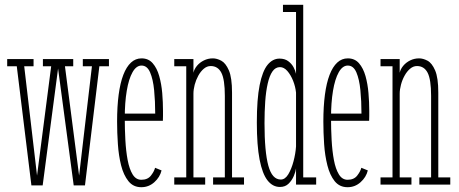

<svg xmlns="http://www.w3.org/2000/svg" viewBox="-20 -770 1913 801"><path d="M287.5 3.5 221 -493.5H172.5V-523.5H285.5V-493.5H251L310 -37.5L363.5 -493.5H325.5V-523.5H434.5V-493.5H394.5L334.5 3.5ZM111 3.5 50 -493.5H10V-523.5H120V-493.5H81L134.5 -37.5L193.5 -493.5H159V-523.5H270V-493.5H223.5L158 3.5Z M569.5 11Q536 11 515.8 -14.2Q495.5 -39.5 485.2 -80.2Q475 -121 471.8 -169Q468.5 -217 468.5 -262.5Q468.5 -325.5 475 -374.8Q481.5 -424 494.5 -457.8Q507.5 -491.5 526.5 -509Q545.5 -526.5 570.5 -526.5Q599.5 -526.5 617.2 -506Q635 -485.5 644.2 -452.8Q653.5 -420 656.8 -381.8Q660 -343.5 660 -308Q660 -297 660 -286.5Q660 -276 659.5 -266H494V-296H627.5Q627.5 -348 623 -393.8Q618.5 -439.5 606.2 -468Q594 -496.5 570.5 -496.5Q548.5 -496.5 532.8 -468.5Q517 -440.5 508.8 -391.2Q500.5 -342 500.5 -278Q500.5 -231.5 503 -185.8Q505.5 -140 512.5 -102.5Q519.5 -65 533.2 -42.5Q547 -20 569.5 -20Q596 -20 609.5 -37.2Q623 -54.5 627 -70L654 -59Q647 -30.5 623.8 -9.8Q600.5 11 569.5 11Z M707 0V-30H757V-493.5H707V-523.5H787V-466.5Q790.5 -482 802 -495.8Q813.5 -509.5 830.8 -518Q848 -526.5 868 -526.5Q884.5 -526.5 903 -516.8Q921.5 -507 934.8 -476.5Q948 -446 948 -383.5V-30H998V0H869V-30H918V-370Q918 -438.5 903.5 -466.5Q889 -494.5 859 -494.5Q843.5 -494.5 830.2 -483.2Q817 -472 807.2 -454.2Q797.5 -436.5 792.2 -416.5Q787 -396.5 787 -379V-30H836V0Z M1148 10Q1117.5 10 1096 -17.5Q1074.5 -45 1063 -104.2Q1051.5 -163.5 1051.5 -259Q1051.5 -356.5 1063.2 -415Q1075 -473.5 1096.2 -499.5Q1117.5 -525.5 1146 -525.5Q1168 -525.5 1182.2 -515Q1196.5 -504.5 1204.5 -489.8Q1212.5 -475 1215 -462V-720H1160.5V-750H1245V-30H1299V0H1215V-67.5Q1213.5 -54.5 1205.8 -36Q1198 -17.5 1184 -3.8Q1170 10 1148 10ZM1151.5 -21Q1169.5 -21 1182.8 -43Q1196 -65 1204.5 -97Q1213 -129 1215 -159V-383.5Q1212.5 -408.5 1202.8 -433Q1193 -457.5 1178.8 -473.8Q1164.5 -490 1148 -490Q1129 -490 1116.5 -471.8Q1104 -453.5 1096.8 -421.2Q1089.5 -389 1086.5 -346.8Q1083.5 -304.5 1083.5 -256.5Q1083.5 -196.5 1087.5 -152.2Q1091.5 -108 1099.5 -78.8Q1107.5 -49.5 1120.5 -35.2Q1133.5 -21 1151.5 -21Z M1430 11Q1396.5 11 1376.2 -14.2Q1356 -39.5 1345.8 -80.2Q1335.5 -121 1332.2 -169Q1329 -217 1329 -262.5Q1329 -325.5 1335.5 -374.8Q1342 -424 1355 -457.8Q1368 -491.5 1387 -509Q1406 -526.5 1431 -526.5Q1460 -526.5 1477.8 -506Q1495.5 -485.5 1504.8 -452.8Q1514 -420 1517.2 -381.8Q1520.5 -343.5 1520.5 -308Q1520.5 -297 1520.5 -286.5Q1520.5 -276 1520 -266H1354.5V-296H1488Q1488 -348 1483.5 -393.8Q1479 -439.5 1466.8 -468Q1454.5 -496.5 1431 -496.5Q1409 -496.5 1393.2 -468.5Q1377.5 -440.5 1369.2 -391.2Q1361 -342 1361 -278Q1361 -231.5 1363.5 -185.8Q1366 -140 1373 -102.5Q1380 -65 1393.8 -42.5Q1407.5 -20 1430 -20Q1456.5 -20 1470 -37.2Q1483.5 -54.5 1487.5 -70L1514.5 -59Q1507.5 -30.5 1484.2 -9.8Q1461 11 1430 11Z M1567.5 0V-30H1617.5V-493.5H1567.5V-523.5H1647.5V-466.5Q1651 -482 1662.5 -495.8Q1674 -509.5 1691.2 -518Q1708.5 -526.5 1728.5 -526.5Q1745 -526.5 1763.5 -516.8Q1782 -507 1795.2 -476.5Q1808.5 -446 1808.5 -383.5V-30H1858.5V0H1729.5V-30H1778.5V-370Q1778.5 -438.5 1764 -466.5Q1749.5 -494.5 1719.5 -494.5Q1704 -494.5 1690.8 -483.2Q1677.5 -472 1667.8 -454.2Q1658 -436.5 1652.8 -416.5Q1647.5 -396.5 1647.5 -379V-30H1696.5V0Z"/></svg>

Font: Imbue Thin
Style: Regular
Weight: 100
Designer: Tyler Finck
Foundry: Etcetera Type Company
Version: Version 1.102